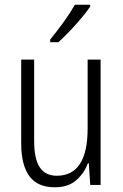

<svg xmlns="http://www.w3.org/2000/svg" viewBox="-20 -785 521 815"><path d="M407 -532V0H363L357 -92H353Q337 -49 303 -19.5Q269 10 213 10Q139 10 104.5 -37.5Q70 -85 70 -176V-532H125V-186Q125 -110 149 -74.5Q173 -39 221 -39Q352 -39 352 -240V-532ZM363 -757Q348 -735 324.5 -707Q301 -679 275 -652Q249 -625 228 -606H193V-617Q223 -654 250.5 -692Q278 -730 298 -765H363Z"/></svg>

Font: Noto Sans Khmer UI Condensed Light
Style: Regular
Weight: 300
Width: 3
Designer: Danh Hong and the Monotype Design Team
Foundry: Monotype Imaging Inc.
Version: Version 2.002; ttfautohint (v1.8.4.7-5d5b)